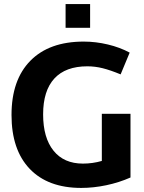

<svg xmlns="http://www.w3.org/2000/svg" viewBox="-20 -924 714 952"><path d="M426.8 -903.8V-786.1H305.2V-903.8ZM382.8 7.8Q217.8 7.8 127.4 -86.7Q37.1 -181.2 37.1 -354Q37.1 -527.8 130.6 -622.8Q224.1 -717.8 395 -717.8Q455.1 -717.8 515.1 -703.4Q575.2 -689 623 -663.1L578.1 -555.2Q527.3 -576.2 489.3 -585.7Q451.2 -595.2 413.1 -595.2Q305.2 -595.2 249.5 -534.7Q193.8 -474.1 193.8 -356.9Q193.8 -240.7 245.4 -176.8Q296.9 -112.8 391.1 -112.8Q439 -112.8 484.9 -126V-359.9H627V-43.9Q570.8 -19 507.3 -5.6Q443.8 7.8 382.8 7.8Z"/></svg>

Font: Sarala
Style: Bold
Weight: 700
Designer: Andres Torresi
Foundry: Huerta Tipografica
Version: Version 1.004;PS 001.003;hotconv 1.0.70;makeotf.lib2.5.58329